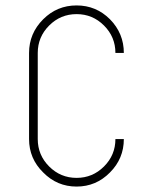

<svg xmlns="http://www.w3.org/2000/svg" viewBox="-20 -687 562 707"><path d="M139 -52Q87 -103 87 -175V-492Q87 -564 139 -616Q190 -667 262 -667Q334 -667 385 -616Q436 -564 436 -492H405Q405 -551 363 -593Q321 -635 262 -635Q203 -635 161 -593Q119 -551 119 -492V-175Q119 -116 161 -74Q203 -32 262 -32Q321 -32 363 -74Q405 -116 405 -175H436Q436 -103 385 -52Q334 0 262 0Q190 0 139 -52Z"/></svg>

Font: Zector
Style: Regular
Weight: 400
Designer: GGBot
Version: 0.72